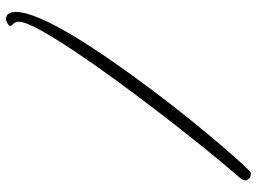

<svg xmlns="http://www.w3.org/2000/svg" viewBox="-129 -609 862 644"><g transform="rotate(90 302.0 -287.0)"><path d="M44 124Q32 124 26 115Q20 106 20 92Q20 60 42 9Q64 -42 101.5 -104Q139 -166 186 -233.5Q233 -301 283 -367.5Q333 -434 381 -493.5Q429 -553 468.5 -599Q508 -645 532.5 -671.5Q557 -698 561 -698Q564 -698 570 -696.5Q576 -695 580 -690Q582 -688 583.5 -685.5Q585 -683 585 -679Q585 -671 576 -660Q533 -611 478.5 -543.5Q424 -476 365 -399.5Q306 -323 250.5 -247Q195 -171 150.5 -104Q106 -37 79.5 11.5Q53 60 53 80Q53 93 60 99.5Q67 106 67 109Q67 114 58 119Q49 124 44 124Z"/></g></svg>

Font: Bilbo
Style: Regular
Weight: 400
Designer: Robert E. Leuschke
Foundry: Robert E. Leuschke
Version: Version 1.100